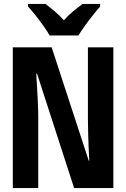

<svg xmlns="http://www.w3.org/2000/svg" viewBox="-20 -954 640 974"><path d="M45 0V-714H242L430 -139H433Q431 -174 429.5 -206.5Q428 -239 427.5 -267.5Q427 -296 426.5 -318.5Q426 -341 426 -356V-714H555V0H356L168 -580H164Q166 -544 168 -510.5Q170 -477 171.5 -447.5Q173 -418 173.5 -394.5Q174 -371 174 -356V0ZM232 -774Q220 -795 200.5 -822.5Q181 -850 160 -876.5Q139 -903 122 -921V-934H211Q232 -918 256.5 -897.5Q281 -877 304 -851Q328 -878 352.5 -898Q377 -918 399 -934H488V-921Q472 -903 451 -876.5Q430 -850 410.5 -823Q391 -796 378 -774Z"/></svg>

Font: Noto Sans Mono
Style: Bold
Weight: 700
Designer: Monotype Design Team
Foundry: Monotype Imaging Inc.
Version: Version 2.014